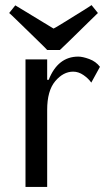

<svg xmlns="http://www.w3.org/2000/svg" viewBox="-20 -733 422 753"><path d="M80 -500H165V-420H171Q207 -511 287 -511Q304 -511 330 -501.5Q356 -492 372 -471L338 -409Q327 -425 307.5 -438.5Q288 -452 267 -452Q228 -452 196.5 -414.5Q165 -377 165 -302V0H80ZM190 -621Q190 -620 227.5 -643Q265 -666 302.5 -689.5Q340 -713 339 -713L364 -682L327 -646Q290 -609 251.5 -572Q213 -535 215 -537H165Q166 -537 128.5 -573.5Q91 -610 53.5 -646.5Q16 -683 16 -682L40 -712L78 -689Q115 -666 152 -644Z"/></svg>

Font: Tenor Sans
Style: Regular
Weight: 400
Designer: Denis Masharov
Foundry: Denis Masharov
Version: Version 1.1